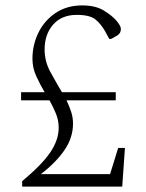

<svg xmlns="http://www.w3.org/2000/svg" viewBox="-20 -690 540 710"><path d="M62 0V-20Q134 -80 165.5 -126Q197 -172 197 -218Q197 -245 187 -269.5Q177 -294 163 -319H58V-349H145Q128 -378 114 -408.5Q100 -439 100 -473Q100 -524 122 -569Q144 -614 185.5 -642Q227 -670 284 -670Q333 -670 364 -651Q395 -632 411 -613Q427 -594 427 -583Q427 -567 414 -559L391 -546H384L370 -572Q354 -601 333 -618Q312 -635 264 -635Q208 -635 176.5 -599Q145 -563 145 -507Q145 -463 166 -424.5Q187 -386 209 -349H408V-319H226Q236 -298 243 -277Q250 -256 250 -233Q250 -181 218.5 -135Q187 -89 131 -46H387L417 -143H442L432 0Z"/></svg>

Font: Spectral SC ExtraLight
Style: Regular
Weight: 275
Designer: Jean-Baptiste Levee
Foundry: Production Type
Version: Version 2.001